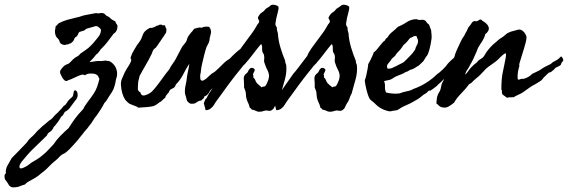

<svg xmlns="http://www.w3.org/2000/svg" viewBox="-250 -442 2450 828"><path d="M136.7 -173.8Q147.5 -175.8 159.7 -177.7Q171.9 -179.7 185.5 -178.7Q192.4 -178.7 198.2 -180.2Q204.6 -181.6 211.9 -179.7Q215.8 -178.7 218.3 -178.7Q220.7 -178.7 223.6 -177.7Q225.1 -177.2 227.5 -174.8Q228.5 -173.8 233.4 -170.9Q247.1 -158.2 251.5 -145Q255.9 -131.8 254.9 -121.1Q254.9 -116.2 253.4 -110.4Q252 -104.5 250 -98.6Q249 -92.8 247.6 -85.4Q246.1 -78.1 244.1 -71.3Q240.2 -57.6 233.9 -46.9Q227.5 -36.1 219.7 -25.4L210.4 -10.3Q206.5 -3.4 200.2 2Q192.4 17.6 184.1 30.3Q175.8 43 167 55.7Q157.2 66.9 150.9 78.1Q144.5 89.4 134.8 100.6Q126 113.3 118.2 121.1Q115.7 123.5 113.8 126.2Q111.8 128.9 109.9 131.3Q107.9 133.8 106 136.5Q104 139.2 101.6 141.6Q93.8 152.3 85 162.6Q76.2 172.9 67.4 182.6Q57.6 193.4 48.8 202.1Q40 210.9 29.3 218.8Q15.6 224.1 6.8 233.9Q-2.4 244.1 -13.7 252.9Q-28.8 265.1 -38.6 275.9Q-48.3 286.6 -63.5 298.8L-73.2 306.2Q-78.1 309.6 -83 314.5Q-91.3 320.3 -97.9 324.7Q-104.5 329.1 -109.9 331.5Q-119.1 336.4 -129.9 342.8Q-134.8 345.7 -136.7 348.1Q-138.7 350.6 -142.6 353.5Q-146.5 355 -153.3 356.9Q-158.7 358.4 -163.1 360.4Q-169.4 364.3 -184.8 365.7Q-200.2 367.2 -205.1 362.3Q-211.9 356.9 -212.4 355.5L-213.9 351.6Q-215.8 349.1 -217.5 346.7Q-219.2 344.2 -220.7 341.8Q-223.1 337.4 -228.5 332Q-230.5 324.7 -230.5 316.9Q-230.5 309.1 -224.6 305.7Q-226.6 286.6 -216.8 270Q-207 253.9 -199.2 239.3Q-182.6 222.7 -166.5 206.1Q-150.4 189.5 -133.8 171.9Q-127.4 160.6 -116.7 151.4Q-111.3 147 -106.4 142.1Q-101.6 137.2 -96.7 131.8Q-91.8 125 -83.5 117.7Q-79.6 114.3 -75.9 110.8Q-72.3 107.4 -68.4 103.5L-44.9 84Q-39.1 78.1 -33.7 75.2Q-28.3 72.3 -22.5 65.4Q-12.2 53.2 -6.3 48.3Q-2.9 45.9 -0.2 43Q2.4 40 4.9 37.1Q17.6 24.9 20.5 20Q23.9 14.2 31.2 10.7Q36.6 4.4 40 -1.5Q43 -6.8 49.8 -13.7Q51.3 -15.1 57.1 -20Q62 -23.9 64.5 -28.3Q65.9 -31.7 66.9 -39.1Q67.4 -42 67.9 -44.9Q68.4 -47.9 69.3 -50.8Q74.7 -53.7 77.1 -51.3Q80.1 -48.3 82 -46.9Q90.8 -24.4 73.2 -6.8Q61.5 8.3 52.7 21Q43.9 33.7 30.3 40Q28.3 42.5 26.6 45.2Q24.9 47.9 23.4 51.3Q20.5 57.6 14.6 60.5Q8.8 70.3 3.4 78.6Q-2 86.9 -8.8 94.7Q-11.2 99.1 -15.6 102.5Q-19 105.5 -21.5 112.3Q-26.9 122.1 -35.2 127Q-44.4 132.3 -47.9 142.6Q-61.5 156.2 -80.6 174.3Q-99.6 192.4 -109.9 202.6Q-124 216.8 -135.7 230.5Q-147.5 244.1 -156.2 254.9Q-168.5 271.5 -165.8 280Q-163.1 288.6 -146.5 280.3Q-132.8 273.9 -128.4 270Q-123 265.6 -115.2 259.8Q-101.6 252 -88.9 244.1Q-76.2 236.3 -64.5 225.6Q-51.8 215.8 -41.5 204.1Q-31.2 192.4 -19.5 180.7Q-5.9 160.2 11.2 143.1Q28.3 126 45.9 110.4Q60.5 86.9 74.7 67.9Q88.9 48.8 105.5 32.2Q110.8 26.9 114.3 17.6Q118.7 10.7 123.3 4.2Q127.9 -2.4 132.8 -8.8Q137.7 -15.1 142.8 -22.2Q147.9 -29.3 153.3 -37.1Q163.1 -51.8 168.5 -66.9Q173.8 -82 178.7 -101.6Q175.3 -107.4 174.8 -109.4Q174.3 -112.3 171.9 -115.2Q166 -123 151.4 -124.5Q136.7 -126 127 -123L117.7 -118.7Q113.3 -116.2 108.4 -121.1Q94.2 -118.2 81.5 -111.8Q70.3 -106 54.7 -99.6Q51.3 -98.6 47.9 -97.4Q44.4 -96.2 41 -94.2Q34.2 -90.3 28.3 -95.7Q24.4 -98.6 20 -105.5Q15.6 -112.3 13.7 -117.2Q11.7 -120.1 9.8 -125.5Q7.8 -130.9 9.8 -136.7Q11.7 -141.6 18.1 -148.9Q24.4 -156.2 28.3 -159.2Q31.7 -161.6 36.1 -163.6L44.9 -167Q48.3 -168.9 54.7 -175.3L64.5 -185.5Q72.3 -193.4 81.5 -197.8Q90.8 -202.1 95.7 -210Q105.5 -217.3 119.6 -226.6Q132.3 -234.9 144.5 -248Q148.4 -252 149.9 -253.9Q151.4 -255.9 155.3 -259.8L173.3 -281.7Q183.6 -293.9 185.5 -310.5Q186.5 -315.4 179.2 -321.8Q171.9 -328.1 168 -329.1Q162.6 -330.1 159.2 -328.6Q154.8 -326.7 151.4 -326.2Q144.5 -324.2 137.7 -322.3Q130.9 -320.3 124 -318.4Q121.1 -317.4 119.1 -315.4Q117.2 -313.5 115.2 -311.5Q109.4 -309.6 105.7 -308.3Q102.1 -307.1 100.6 -306.6Q99.1 -306.2 97.2 -305.7Q95.2 -305.2 92.8 -304.7Q88.9 -300.8 87.4 -296.4Q85.9 -291.5 83 -288.1Q80.6 -283.7 77.6 -282.7Q74.7 -281.7 72.3 -278.3Q67.4 -265.6 63.5 -262.2Q59.6 -258.8 54.7 -254.9Q50.8 -254.9 46.4 -252Q41.5 -249 38.1 -251Q31.2 -246.1 21 -249.5Q10.7 -252.9 7.8 -259.8Q5.4 -271 -2 -277.3Q-9.3 -283.7 -11.7 -294.9Q-13.7 -302.7 -12.7 -311Q-11.7 -319.3 -9.8 -329.1Q-4.9 -332 -3.4 -334.5Q-2 -336.9 2 -340.8Q19.5 -350.6 38.6 -356Q57.6 -361.3 78.1 -366.2Q83.5 -367.2 88.6 -368.4Q93.8 -369.6 98.6 -371.6Q103.5 -373.5 108.4 -374.8Q113.3 -376 118.2 -377L141.1 -381.3Q146.5 -382.3 152.6 -383.5Q158.7 -384.8 165 -385.7Q172.4 -382.8 181.6 -385.3Q190.4 -387.2 198.2 -383.8Q200.7 -383.3 203.1 -379.9Q205.1 -377 208 -375Q210.4 -373 214.4 -371.6Q218.3 -370.1 220.7 -368.2Q231.9 -356.9 237.3 -355Q240.2 -354 242.9 -352.3Q245.6 -350.6 248 -348.6Q248.5 -343.3 252 -339.4Q254.9 -335.9 256.8 -331.1Q256.8 -306.2 240.2 -296.9Q226.6 -278.3 213.4 -261.2Q200.2 -244.1 183.6 -228.5Q181.2 -223.1 178.2 -220.7Q175.3 -218.3 172.9 -212.9Q167 -210 162.1 -203.6Q159.7 -200.2 157.2 -197.3Q154.8 -194.3 152.3 -191.4Q148.9 -187 144 -182.6Q139.6 -179.2 136.7 -173.8Z M556.6 -6.8 550.8 -28.3Q544.9 -40.5 548.8 -66.4L552.2 -83.5Q553.2 -86.9 554 -92.3Q554.7 -97.7 555.7 -105.5Q556.6 -112.8 557.9 -120.4Q559.1 -127.9 561 -135.7Q563 -143.6 564.2 -151.4Q565.4 -159.2 566.4 -167Q559.1 -155.8 552.2 -144Q545.4 -132.3 539.1 -119.6Q526.9 -95.7 508.8 -78.1Q504.9 -66.4 499 -63.2Q493.2 -60.1 487.3 -57.1Q481.4 -54.2 477.5 -43Q472.7 -38.1 468.3 -32.7Q463.9 -27.3 461.9 -19.5Q457 -17.6 452.1 -11.7Q442.9 -2.4 440.4 -2Q438 -1.5 435.5 1Q425.8 8.8 418.5 12.7Q411.1 16.6 401.4 17.6Q390.6 19.5 373.5 20.5Q365.2 21 358.4 21.5Q351.6 22 346.7 22.5Q340.3 17.6 336.9 16.6Q335.4 16.1 332.8 15.1Q330.1 14.2 326.2 12.7Q312 6.8 312.5 7.3Q312 6.8 310.8 6.3Q309.6 5.9 307.6 4.9Q299.8 -1 296.9 -4.4Q294.9 -6.8 290 -11.7Q273.9 -36.6 271.5 -76.2Q270.5 -89.8 276.4 -103.5Q282.2 -117.2 287.1 -127.9Q293 -140.1 299.8 -150.4Q303.7 -156.2 306.9 -161.6Q310.1 -167 312.5 -171.9Q318.4 -183.6 314.7 -187.3Q311 -190.9 316.4 -202.1Q318.8 -210 322.3 -215.8L331.1 -231.4Q339.8 -247.1 349.6 -259.3Q358.4 -270 364.3 -288.1Q369.1 -301.8 377.4 -309.1Q385.7 -316.4 397.5 -322.3Q402.3 -320.3 411.6 -323.7Q420.9 -327.1 425.8 -331.1Q432.6 -331.1 436.5 -335Q447.3 -336.9 447.8 -335Q448.2 -333 450.2 -333Q452.1 -332.5 455.6 -333Q459 -333.5 460.9 -333Q464.4 -322.8 465.8 -320.3Q467.8 -317.9 467.8 -315.4Q467.8 -312.5 467.3 -307.6Q466.8 -302.7 465.8 -300.8Q460.4 -293.5 459.5 -291.5L458 -288.1Q455.1 -284.2 451.4 -279.1Q447.8 -273.9 443.4 -267.1L427.7 -244.1Q422.4 -235.8 418 -233.4Q412.6 -230.5 409.2 -222.7Q407.2 -219.2 406.2 -215.3Q405.8 -211.9 403.3 -208Q392.1 -184.6 377.9 -160.6Q370.6 -148.4 364 -136.5Q357.4 -124.5 351.6 -113.3Q351.1 -109.4 350.1 -105.7Q349.1 -102.1 348.1 -98.1Q345.7 -89.8 345.7 -84Q345.7 -82.5 344.7 -68.8Q343.8 -55.2 345.7 -52.7Q351.6 -44.4 352.5 -45.4Q353.5 -46.4 354.5 -44.9Q358.4 -35.2 359.9 -33.7Q361.3 -32.2 366.2 -30.3Q370.1 -29.3 377.4 -31.7Q384.8 -34.2 388.7 -36.1Q400.4 -42 406.2 -48.3Q412.1 -54.7 418 -61.5Q432.6 -79.1 449.2 -102.5Q465.8 -126 480.5 -143.6Q485.8 -155.3 494.6 -167Q503.9 -179.7 508.8 -189.5L522.5 -215.8Q525.4 -221.2 528.8 -227.5Q532.2 -233.9 536.1 -241.2Q542 -249.5 548.3 -256.3Q554.7 -263.2 557.6 -276.4Q560.1 -283.2 564.9 -289.6Q567.4 -293 569.6 -295.7Q571.8 -298.3 573.2 -300.8Q580.6 -307.6 582.5 -311.5Q584.5 -315.4 588.9 -318.4Q599.6 -321.3 605.5 -322.8Q611.3 -324.2 620.1 -322.3Q627.9 -327.1 636.7 -327.1Q641.1 -327.1 645.3 -326.9Q649.4 -326.7 653.3 -326.2Q653.3 -321.3 655.8 -319.8Q658.2 -318.4 658.2 -314.5Q662.1 -305.7 658.2 -293Q653.8 -278.8 653.3 -267.6Q650.9 -257.3 646 -249.5Q640.6 -240.7 637.7 -230.5Q635.7 -223.1 634.5 -218.8Q633.3 -214.4 632.8 -212.9L629.9 -202.1Q627.9 -193.4 626 -185.3Q624 -177.2 622.1 -169.4Q618.2 -153.8 616.2 -134.8Q616.2 -129.9 614.7 -124.5Q613.3 -119.6 613.3 -115.2Q613.3 -110.4 613.8 -103.5Q614.3 -96.7 619.1 -94.7Q624.5 -92.8 628.4 -95.7Q633.3 -99.6 638.7 -102.5Q642.1 -105 648.4 -111.3Q654.8 -117.7 658.2 -120.1Q663.1 -125 668.9 -127.9Q674.8 -130.9 679.7 -135.7Q687.5 -142.6 695.1 -149.7Q702.6 -156.7 709.5 -164.1Q724.1 -179.2 740.2 -188.5Q755.9 -205.1 772 -219.2Q788.1 -233.4 808.6 -243.2Q816.4 -230.5 812.5 -222.2Q808.6 -213.9 802.7 -206.1Q800.3 -203.6 795.9 -201.2Q790.5 -198.2 788.1 -196.3L783.2 -191.4Q780.3 -188.5 778.3 -188.5Q778.3 -184.6 775.9 -182.1L771.5 -177.7Q765.1 -168 758.1 -159.4Q751 -150.9 743.2 -143.1Q735.4 -135.3 727.8 -127.7Q720.2 -120.1 712.9 -112.3Q706.1 -109.9 704.6 -106Q703.1 -101.1 698.2 -97.7Q696.3 -95.2 694.3 -93.3Q692.4 -91.3 690.4 -89.4Q688.5 -87.4 686.5 -85.4Q684.6 -83.5 682.6 -81.1Q676.8 -74.7 672.4 -67.9Q668 -61.5 660.2 -55.7Q655.3 -50.8 652.8 -45.4Q650.9 -40.5 645.5 -35.2Q637.7 -27.3 634.3 -27.8Q631.3 -28.3 628.9 -18.6Q621.1 -12.7 620.1 -10.3Q619.6 -8.3 617.2 -8.8Q614.7 -7.8 610.4 -7.3Q605.5 -6.8 605.5 -4.9Q599.1 -2 595.2 1Q591.3 4.4 585.9 4.9Q573.2 6.8 567.9 3.4Q562.5 0 556.6 -6.8Z M841.8 -148.4 847.7 -143.6Q850.1 -139.6 846.2 -132.8Q844.2 -129.4 843 -126.5Q841.8 -123.5 840.8 -121.1Q841.3 -119.1 841.8 -117.4Q842.3 -115.7 842.8 -114.7Q843.8 -111.8 841.8 -108.4Q848.6 -103 850.6 -97.2Q853 -89.4 857.4 -84Q863.3 -77.6 867.7 -74.2Q873 -70.8 877.9 -65.4Q883.3 -68.4 885.7 -68.4Q889.2 -68.4 893.6 -70.3Q901.9 -81.1 907.2 -97.7Q908.2 -101.6 909.2 -106.4Q910.2 -111.3 910.2 -115.2Q909.7 -127.9 902.3 -141.6Q895 -155.8 891.6 -168Q887.7 -176.3 889.2 -185.5Q890.6 -195.8 888.7 -203.1Q888.2 -208 885.7 -210.9Q884.8 -212.4 883.8 -214.1Q882.8 -215.8 881.8 -217.8Q879.9 -226.1 880.4 -235.4Q881.3 -245.1 876 -252Q870.1 -246.1 857.4 -229.7Q844.7 -213.4 832.3 -197.3Q819.8 -181.2 814.5 -175.8Q812 -172.4 809.3 -169.2Q806.6 -166 803.7 -163.6Q800.8 -161.1 798.1 -158Q795.4 -154.8 793 -151.4Q777.3 -131.8 769.8 -122.6Q762.2 -113.3 754.9 -103.5Q747.6 -93.8 731.4 -72.3Q726.1 -64.5 713.1 -46.9Q700.2 -29.3 688.2 -12.9Q676.3 3.4 673.8 8.8Q668 18.6 658.7 25.9Q649.4 33.2 636.7 33.2Q636.7 32.7 634.8 25.6Q632.8 18.6 631.1 11Q629.4 3.4 628.9 2.9Q631.8 -2.9 633.3 -8.8Q634.8 -14.2 641.6 -19.5Q643.6 -25.9 652.8 -40.8Q662.1 -55.7 674.3 -73Q686.5 -90.3 697 -105Q707.5 -119.6 710.9 -125Q717.3 -131.3 729.2 -147Q741.2 -162.6 753.2 -178.5Q765.1 -194.3 770.5 -201.2Q774.9 -214.4 788.8 -234.1Q802.7 -253.9 818.6 -274.7Q834.5 -295.4 844.7 -310.5Q849.6 -318.4 853 -324.2Q856.4 -330.1 860.4 -336.9Q864.3 -340.8 867.2 -345.7Q869.1 -353 865.2 -356.9Q861.8 -360.8 862.3 -367.2Q871.1 -383.8 879.4 -388.2Q888.2 -393.1 896.5 -404.3Q902.3 -408.2 905.8 -410.2Q910.6 -412.6 915 -417Q921.9 -423.8 935.3 -420.7Q948.7 -417.5 951.2 -412.1Q951.7 -409.2 951.2 -404.3Q950.7 -401.9 950.2 -399.4Q949.7 -397 949.2 -394.5Q948.2 -390.1 947.3 -386.2Q946.3 -382.3 945.3 -378.4Q944.3 -375 943.4 -370.8Q942.4 -366.7 941.4 -362.3Q939.5 -351.6 938 -341.8Q936.5 -332 944.3 -323.2Q943.4 -318.4 944.8 -311.5Q946.3 -304.7 948.2 -298.8Q950.2 -267.6 959.5 -236.8Q968.8 -206.1 979.5 -180.7Q979.5 -175.8 981 -170.9Q982.4 -166 984.4 -161.1Q987.3 -129.9 978.5 -99.1Q974.1 -84 970 -68.8Q965.8 -53.7 961.9 -39.1Q956.1 -29.3 952.1 -16.6Q948.7 -5.4 942.4 2Q937.5 9.8 933.6 19.5Q929.7 29.3 918 35.2Q911.6 37.1 904.8 35.2Q898.4 33.2 892.6 35.2Q888.2 35.6 883.8 37.6Q880.4 39.1 876 39.1Q863.3 41.5 855 36.6Q847.7 32.7 835 30.3Q835 27.3 832 25.9Q829.1 24.4 827.1 22.5Q823.7 7.8 819.3 0Q815.9 -6.8 813.5 -14.6Q810.5 -25.9 810.5 -35.6Q810.5 -46.4 805.7 -56.6Q801.8 -65.4 802.2 -67.4Q802.7 -69.3 802.7 -73.2Q802.7 -85.9 801.3 -101.1Q799.8 -116.7 813.5 -126Q818.8 -129.9 820.8 -136.2Q822.8 -141.6 829.1 -147.5Q831.1 -149.4 835.4 -149.4Q838.9 -149.4 841.8 -148.4Z M1146.5 -148.4 1152.3 -143.6Q1154.8 -139.6 1150.9 -132.8Q1148.9 -129.4 1147.7 -126.5Q1146.5 -123.5 1145.5 -121.1Q1146 -119.1 1146.5 -117.4Q1147 -115.7 1147.5 -114.7Q1148.4 -111.8 1146.5 -108.4Q1153.3 -103 1155.3 -97.2Q1157.7 -89.4 1162.1 -84Q1168 -77.6 1172.4 -74.2Q1177.7 -70.8 1182.6 -65.4Q1188 -68.4 1190.4 -68.4Q1193.8 -68.4 1198.2 -70.3Q1206.5 -81.1 1211.9 -97.7Q1212.9 -101.6 1213.9 -106.4Q1214.8 -111.3 1214.8 -115.2Q1214.4 -127.9 1207 -141.6Q1199.7 -155.8 1196.3 -168Q1192.4 -176.3 1193.8 -185.5Q1195.3 -195.8 1193.4 -203.1Q1192.9 -208 1190.4 -210.9Q1189.5 -212.4 1188.5 -214.1Q1187.5 -215.8 1186.5 -217.8Q1184.6 -226.1 1185.1 -235.4Q1186 -245.1 1180.7 -252Q1174.8 -246.1 1162.1 -229.7Q1149.4 -213.4 1137 -197.3Q1124.5 -181.2 1119.1 -175.8Q1116.7 -172.4 1114 -169.2Q1111.3 -166 1108.4 -163.6Q1105.5 -161.1 1102.8 -158Q1100.1 -154.8 1097.7 -151.4Q1082 -131.8 1074.5 -122.6Q1066.9 -113.3 1059.6 -103.5Q1052.2 -93.8 1036.1 -72.3Q1030.8 -64.5 1017.8 -46.9Q1004.9 -29.3 992.9 -12.9Q981 3.4 978.5 8.8Q972.7 18.6 963.4 25.9Q954.1 33.2 941.4 33.2Q941.4 32.7 939.5 25.6Q937.5 18.6 935.8 11Q934.1 3.4 933.6 2.9Q936.5 -2.9 938 -8.8Q939.5 -14.2 946.3 -19.5Q948.2 -25.9 957.5 -40.8Q966.8 -55.7 979 -73Q991.2 -90.3 1001.7 -105Q1012.2 -119.6 1015.6 -125Q1022 -131.3 1033.9 -147Q1045.9 -162.6 1057.9 -178.5Q1069.8 -194.3 1075.2 -201.2Q1079.6 -214.4 1093.5 -234.1Q1107.4 -253.9 1123.3 -274.7Q1139.2 -295.4 1149.4 -310.5Q1154.3 -318.4 1157.7 -324.2Q1161.1 -330.1 1165 -336.9Q1168.9 -340.8 1171.9 -345.7Q1173.8 -353 1169.9 -356.9Q1166.5 -360.8 1167 -367.2Q1175.8 -383.8 1184.1 -388.2Q1192.9 -393.1 1201.2 -404.3Q1207 -408.2 1210.4 -410.2Q1215.3 -412.6 1219.7 -417Q1226.6 -423.8 1240 -420.7Q1253.4 -417.5 1255.9 -412.1Q1256.3 -409.2 1255.9 -404.3Q1255.4 -401.9 1254.9 -399.4Q1254.4 -397 1253.9 -394.5Q1252.9 -390.1 1252 -386.2Q1251 -382.3 1250 -378.4Q1249 -375 1248 -370.8Q1247.1 -366.7 1246.1 -362.3Q1244.1 -351.6 1242.7 -341.8Q1241.2 -332 1249 -323.2Q1248 -318.4 1249.5 -311.5Q1251 -304.7 1252.9 -298.8Q1254.9 -267.6 1264.2 -236.8Q1273.4 -206.1 1284.2 -180.7Q1284.2 -175.8 1285.6 -170.9Q1287.1 -166 1289.1 -161.1Q1292 -129.9 1283.2 -99.1Q1278.8 -84 1274.7 -68.8Q1270.5 -53.7 1266.6 -39.1Q1260.7 -29.3 1256.8 -16.6Q1253.4 -5.4 1247.1 2Q1242.2 9.8 1238.3 19.5Q1234.4 29.3 1222.7 35.2Q1216.3 37.1 1209.5 35.2Q1203.1 33.2 1197.3 35.2Q1192.9 35.6 1188.5 37.6Q1185.1 39.1 1180.7 39.1Q1168 41.5 1159.7 36.6Q1152.3 32.7 1139.6 30.3Q1139.6 27.3 1136.7 25.9Q1133.8 24.4 1131.8 22.5Q1128.4 7.8 1124 0Q1120.6 -6.8 1118.2 -14.6Q1115.2 -25.9 1115.2 -35.6Q1115.2 -46.4 1110.4 -56.6Q1106.4 -65.4 1106.9 -67.4Q1107.4 -69.3 1107.4 -73.2Q1107.4 -85.9 1106 -101.1Q1104.5 -116.7 1118.2 -126Q1123.5 -129.9 1125.5 -136.2Q1127.4 -141.6 1133.8 -147.5Q1135.7 -149.4 1140.1 -149.4Q1143.6 -149.4 1146.5 -148.4Z M1361.3 -215.8Q1367.7 -219.2 1377 -230.7Q1386.2 -242.2 1395 -253.2Q1403.8 -264.2 1408.2 -265.6Q1411.1 -270.5 1413.6 -273.9Q1416 -277.3 1420.9 -280.3Q1428.7 -294.4 1441.4 -304.2Q1454.6 -314.5 1465.8 -326.2Q1475.1 -330.1 1484.6 -335Q1494.1 -339.8 1503.4 -346.2Q1522.5 -358.9 1545.9 -359.4Q1556.6 -354.5 1566.9 -356.4Q1576.7 -358.4 1585.9 -351.6Q1591.3 -342.3 1594.7 -340.3Q1598.1 -338.4 1600.6 -335Q1604.5 -322.8 1606.4 -318.8Q1608.9 -314.9 1609.4 -310.5Q1609.9 -303.2 1610.4 -298.1Q1610.8 -293 1611.3 -289.6Q1611.8 -283.2 1611.3 -277.3Q1608.4 -252.4 1601.6 -227.5Q1600.6 -224.6 1599.6 -221.7Q1598.6 -218.8 1597.7 -215.3Q1595.7 -209 1592.8 -204.1Q1585.4 -194.8 1582.5 -189Q1578.1 -181.2 1576.2 -178.7Q1570.3 -172.9 1565.2 -168Q1560.1 -163.1 1555.7 -159.2Q1551.3 -156.7 1546.9 -154.1Q1542.5 -151.4 1538.1 -148.4Q1529.8 -143.1 1518.6 -140.6L1509.8 -135.3Q1505.4 -132.3 1500 -131.8Q1491.2 -125.5 1480.5 -121.6Q1475.6 -119.6 1470.5 -117.7Q1465.3 -115.7 1460 -113.3Q1452.6 -110.4 1447.3 -106.4Q1441.9 -102.5 1433.6 -98.6Q1429.2 -97.2 1419.4 -95.2Q1410.2 -93.8 1406.2 -91.8Q1411.1 -82 1410.2 -67.4Q1409.7 -53.7 1415 -43Q1427.7 -40 1442.9 -38.6Q1458 -37.1 1471.7 -39.1Q1474.1 -39.6 1476.8 -40.5Q1479.5 -41.5 1482.4 -42.5Q1485.4 -43.5 1488.3 -44.4Q1491.2 -45.4 1494.1 -45.9Q1504.9 -47.9 1515.1 -50.8Q1525.4 -53.7 1533.2 -58.6Q1561.5 -68.4 1587.9 -85Q1614.3 -101.6 1633.8 -121.1Q1645.5 -128.9 1659.7 -142.6Q1673.8 -156.2 1681.6 -168Q1696.3 -183.6 1707.5 -192.4Q1718.8 -201.2 1728.5 -200.2Q1736.3 -200.2 1743.7 -190.9Q1751 -181.6 1742.2 -170.9Q1732.9 -165 1721.7 -153.3Q1710.9 -141.6 1699.2 -136.7Q1690.9 -131.3 1677.2 -115.2Q1664.1 -100.1 1655.3 -91.8Q1653.3 -89.8 1650.9 -87.4Q1648.4 -85 1645 -82.5Q1638.7 -77.6 1634.8 -72.3Q1619.6 -59.6 1605.5 -50.8Q1600.1 -52.7 1596.7 -48.8Q1592.3 -43.5 1588.9 -41Q1587.4 -40 1585.9 -39.1Q1584.5 -38.1 1582.5 -37.1Q1580.6 -36.1 1579.1 -35.2Q1577.6 -34.2 1576.2 -33.2Q1568.4 -26.4 1559.1 -19.5Q1549.8 -12.7 1540 -7.8Q1530.3 -2 1520.5 3.2Q1510.7 8.3 1501 12.2Q1491.2 16.1 1481.7 21.5Q1472.2 26.9 1462.9 33.2L1452.1 34.7Q1449.7 35.2 1447.3 35.4Q1444.8 35.6 1442.4 36.1Q1437 38.1 1432.1 38.1Q1427.2 38.1 1419.9 36.1Q1387.7 27.3 1367.2 4.9Q1364.3 2 1361.1 -0.7Q1357.9 -3.4 1354.5 -5.9Q1346.7 -11.7 1343.8 -16.6Q1339.4 -23.9 1334.7 -39.6Q1330.1 -55.2 1326.7 -71.5Q1323.2 -87.9 1323.2 -96.7Q1326.2 -102.5 1329.6 -116.9Q1333 -131.3 1335.4 -145.8Q1337.9 -160.2 1337.9 -166Q1339.8 -168 1345.5 -179Q1351.1 -189.9 1356.2 -201.4Q1361.3 -212.9 1361.3 -215.8ZM1518.6 -278.3Q1511.7 -269.5 1504.9 -261.7Q1498 -253.9 1489.3 -247.1Q1483.4 -236.3 1475.6 -227.5Q1467.8 -218.8 1460 -210.9Q1456.1 -203.1 1451.2 -198.7Q1446.3 -194.3 1440.4 -189.5Q1434.1 -178.7 1424.8 -168.9Q1415.5 -159.2 1420.9 -146.5Q1431.6 -144.5 1442.4 -149.4Q1453.1 -154.3 1460.9 -158.2Q1464.8 -160.6 1469 -162.6Q1473.1 -164.6 1477.1 -166.5Q1481 -168.5 1484.9 -170.4Q1488.8 -172.4 1492.2 -174.8L1517.6 -200.2Q1523.4 -205.6 1529.3 -212.9Q1531.7 -216.3 1534.4 -220Q1537.1 -223.6 1540 -227.5Q1542.5 -238.3 1547.9 -247.6Q1553.7 -257.3 1552.7 -267.6Q1552.2 -272 1549.3 -277.8Q1546.4 -283.7 1545.9 -287.1Q1535.6 -287.1 1530.8 -283.7Q1528.3 -281.7 1525.1 -280.5Q1522 -279.3 1518.6 -278.3Z M1754.9 -120.1Q1762.7 -125 1767.6 -132.8Q1770 -136.7 1772.9 -140.6Q1775.9 -144.5 1779.3 -148.4Q1792 -163.1 1806.6 -172.9Q1813.5 -183.1 1823.7 -188Q1834 -193.4 1839.8 -204.1Q1841.3 -206.1 1843.3 -210Q1845.2 -213.9 1846.7 -215.8Q1865.2 -241.7 1886.7 -258.8Q1889.6 -261.2 1892.6 -263.7Q1895.5 -266.1 1897.9 -268.6Q1901.9 -272.5 1911.1 -278.3Q1915.5 -280.8 1919.9 -283.9Q1924.3 -287.1 1928.2 -291Q1936 -298.8 1946.3 -302.7Q1952.6 -305.7 1959 -307.1Q1961.9 -308.1 1965.1 -308.8Q1968.3 -309.6 1971.7 -310.5Q1978.5 -312.5 1983.9 -314Q1989.3 -315.4 1996.1 -313.5Q2011.7 -307.1 2019.5 -287.1Q2022.5 -279.8 2016.4 -256.3Q2010.3 -232.9 2002 -207.8Q1993.7 -182.6 1990.2 -168.9Q1988.3 -161.6 1989.3 -160.6Q1990.2 -159.7 1990.2 -158.2Q1988.3 -153.3 1987.3 -149.4Q1986.3 -145.5 1985.4 -140.6Q1983.4 -132.8 1982.4 -119.6Q1981.4 -106.4 1983.4 -98.6Q1993.2 -99.1 1994.6 -100.6Q1995.6 -101.6 1997.1 -101.6Q2001 -102.5 2003.4 -102.1Q2005.9 -101.6 2009.8 -102.5Q2029.8 -107.9 2045.9 -124Q2054.7 -127.9 2062.7 -131.8Q2070.8 -135.7 2078.1 -139.6Q2091.8 -149.4 2100.1 -153.8Q2108.4 -158.2 2125 -166Q2131.3 -173.3 2142.1 -178.2Q2151.9 -182.6 2161.1 -190.4Q2164.1 -193.4 2166 -195.8Q2168.9 -199.7 2171.9 -197.3Q2176.8 -192.4 2178.2 -187Q2179.7 -181.6 2178.7 -179.7Q2171.4 -172.4 2170.4 -168Q2169.4 -163.6 2168 -162.1Q2163.1 -157.2 2153.3 -153.3Q2145 -149.9 2143.1 -147Q2141.1 -144 2139.6 -142.6Q2136.7 -139.6 2134.3 -138.2Q2131.8 -136.7 2128.9 -133.8Q2127 -130.9 2123.5 -130.4L2117.2 -128.9Q2111.3 -124 2107.4 -120.1Q2103.5 -116.2 2098.6 -111.3Q2091.3 -104 2088.9 -100.1Q2086.9 -96.7 2078.1 -90.8L2058.6 -79.1Q2044.9 -72.3 2031.2 -62.5Q2017.6 -52.7 2003.9 -43Q1995.1 -37.6 1983.9 -32.7Q1973.6 -28.3 1964.8 -22.5Q1960.4 -22.5 1959.5 -22.9Q1958 -23.9 1954.1 -21.5Q1949.2 -23.9 1944.3 -22Q1939 -19.5 1934.6 -21.5Q1929.7 -25.4 1926.5 -27.8Q1923.3 -30.3 1921.4 -31.2Q1918.5 -33.2 1916 -36.1Q1914.1 -41 1914.6 -46.9Q1915 -52.7 1912.1 -56.6Q1912.1 -78.1 1913.6 -97.7Q1915 -117.2 1919.9 -138.7Q1920.9 -145.5 1924.8 -162.4Q1928.7 -179.2 1931.2 -194.8Q1933.6 -210.4 1929.7 -212.9Q1918.9 -207 1907.7 -195.3Q1902.3 -189.5 1897 -184.6Q1891.6 -179.7 1886.7 -175.8L1871.6 -165Q1868.2 -162.6 1864.3 -159.9Q1860.4 -157.2 1856.4 -154.3Q1849.6 -149.4 1844.7 -144.5Q1839.8 -139.6 1834 -132.8Q1830.6 -129.4 1827.4 -126.2Q1824.2 -123 1821.3 -119.6Q1815.4 -113.3 1807.6 -107.4Q1802.7 -102.5 1800.3 -101.1Q1797.9 -99.6 1793.9 -95.7L1784.7 -86.4Q1780.3 -82 1773.4 -79.1Q1757.8 -58.1 1738.5 -38.6Q1719.2 -19 1708 1Q1696.3 10.7 1683.1 18.1Q1669.9 25.4 1651.4 19.5Q1641.6 13.7 1638.7 9.8Q1635.7 6.3 1631.8 3.9Q1632.8 -6.8 1633.8 -16.6Q1634.8 -26.4 1639.6 -37.1L1645.5 -46.9Q1650.4 -55.2 1651.9 -66.4Q1653.3 -78.1 1658.2 -86.9Q1664.1 -96.7 1665.5 -103Q1667 -108.9 1669.9 -114.3Q1672.4 -120.1 1675.3 -123.5Q1678.2 -127 1680.7 -132.8Q1683.1 -138.2 1687.5 -144Q1691.9 -149.9 1694.3 -155.3Q1700.2 -176.3 1710 -198.2Q1711.9 -205.1 1713.9 -211.4Q1715.8 -217.8 1718.8 -223.6Q1721.2 -229 1723.6 -234.4Q1726.1 -239.7 1728.5 -244.6Q1731 -250 1733.4 -255.1Q1735.8 -260.3 1738.3 -265.6Q1741.2 -271.5 1743.7 -275.9Q1746.1 -280.3 1750 -285.2Q1751.5 -287.6 1752.9 -290Q1754.4 -292.5 1755.4 -294.9Q1756.3 -297.4 1757.8 -299.8Q1759.3 -302.2 1760.7 -304.7Q1762.2 -307.1 1763.7 -309.8Q1765.1 -312.5 1766.1 -315.9Q1768.1 -322.3 1773.4 -328.1Q1776.9 -332 1779.5 -335.7Q1782.2 -339.4 1784.2 -342.8Q1787.6 -349.1 1796.9 -351.6Q1805.2 -347.7 1814.2 -354.7Q1823.2 -361.8 1829.1 -353.5Q1842.8 -344.7 1847.7 -339.8Q1853.5 -334.5 1855.5 -329.1Q1860.4 -320.3 1856.4 -311Q1852.5 -301.8 1842.8 -294.9Q1839.4 -279.8 1829.1 -263.7Q1824.2 -256.3 1819.8 -249.3Q1815.4 -242.2 1811.5 -235.4L1803.7 -215.8Q1797.9 -202.1 1791.5 -188.5Q1785.2 -174.8 1777.3 -162.1Q1771 -148.9 1767.8 -145Q1764.6 -141.1 1762.5 -137.5Q1760.3 -133.8 1754.9 -120.1Z"/></svg>

Font: Taprom
Style: Regular
Weight: 400
Designer: Danh Hong
Version: Version 8.002; ttfautohint (v1.8.3)